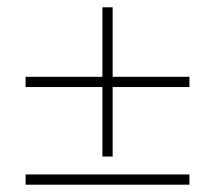

<svg xmlns="http://www.w3.org/2000/svg" viewBox="-20 -607 588 525"><path d="M260 -179V-587H288V-179ZM50 -102V-130H498V-102ZM50 -369V-397H498V-369Z"/></svg>

Font: Fustat ExtraLight
Style: Regular
Weight: 250
Designer: Mohamed Gaber, Khaled Hosny, Laura Garcia Mut
Foundry: Kief Type Foundry, Alif Type Foundry, Hard Type Foundry
Version: Version 1.007